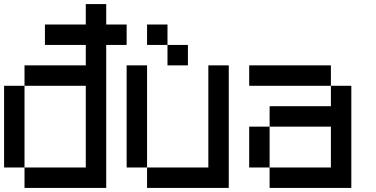

<svg xmlns="http://www.w3.org/2000/svg" viewBox="-20 -920 1840 940"><path d="M0 -100V-500H100V-100ZM100 -100H400V-500H100V-600H400V-700H200V-800H400V-900H500V-800H600V-700H500V0H100Z M600 -100V-600H700V-100ZM700 -100H1000V-600H1100V0H700ZM700 -700V-800H800V-700ZM800 -700H900V-600H800Z M1200 -100V-300H1300V-100ZM1200 -500V-600H1600V-500ZM1300 -100H1600V-300H1300V-400H1600V-500H1700V0H1300Z"/></svg>

Font: Galmuri9 Regular
Style: Regular
Weight: 400
Designer: Lee Minseo (quiple)
Version: Version 2.399;hotconv 1.1.1;makeotfexe 2.6.0 DEVELOPMENT